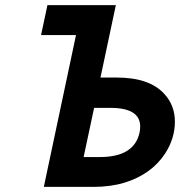

<svg xmlns="http://www.w3.org/2000/svg" viewBox="-20 -731 704 751"><path d="M151.4 0 277.3 -593.8H140.6L165.5 -710.9H433.1L373 -427.7H436.5Q564 -427.7 622.1 -364.3Q664.1 -319.3 664.1 -254.9Q664.1 -189.5 625.5 -129.9Q571.8 -48.8 467.3 -16.6Q412.6 0 345.7 0ZM348.1 -309.1 307.1 -116.7H370.6Q505.4 -116.7 525.9 -212.9Q528.3 -223.1 528.3 -236.3Q528.3 -309.1 411.6 -309.1Z"/></svg>

Font: Tuffy
Style: BoldItalic
Weight: 700
Italic angle: -12°
Designer: Thatcher Ulrich, Karoly Barta, Michael Everson
Version: Version 001.271